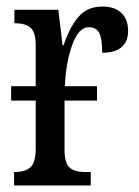

<svg xmlns="http://www.w3.org/2000/svg" viewBox="-20 -566 423 586"><path d="M371 -471Q371 -440 351.5 -422.5Q332 -405 292 -405Q292 -447 283 -465Q274 -483 251 -483Q220 -483 200.5 -429Q181 -375 178 -303H276V-259H177V-108Q177 -68 192.5 -54.5Q208 -41 238 -41H257V0H23V-41H26Q57 -41 73 -55.5Q89 -70 89 -113V-259H14V-303H89V-427Q89 -468 73 -481.5Q57 -495 27 -495H24V-536H158L171 -428H174Q193 -484 220 -515Q247 -546 292 -546Q331 -546 351 -526Q371 -506 371 -471Z"/></svg>

Font: Noto Serif Cond
Style: Regular
Weight: 400
Width: 3
Designer: Monotype Design Team
Foundry: Monotype Imaging Inc.
Version: Version 1.001